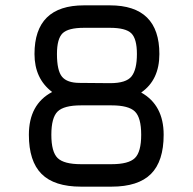

<svg xmlns="http://www.w3.org/2000/svg" viewBox="-20 -698 720 718"><path d="M508 -352Q592 -305 592 -194Q592 -95 544.5 -47.5Q497 0 397 0H283Q183 0 135.5 -47.5Q88 -95 88 -194Q88 -308 175 -354Q109 -404 109 -496Q109 -678 294 -678H391Q576 -678 576 -496Q576 -399 508 -352ZM294 -594Q235 -594 214 -573.5Q193 -553 193 -496Q193 -434 212 -411Q231 -388 278 -388L392 -387Q452 -387 472 -412.5Q492 -438 492 -496Q492 -553 471 -573.5Q450 -594 391 -594ZM397 -84Q461 -84 484.5 -107Q508 -130 508 -194Q508 -258 484.5 -281Q461 -304 397 -304H283Q219 -304 195.5 -281Q172 -258 172 -194Q172 -130 195.5 -107Q219 -84 283 -84Z"/></svg>

Font: Jura
Style: Bold
Weight: 700
Designer: Daniel Johnson, Alexei Vanyashin
Foundry: Daniel Johnson
Version: Version 5.103